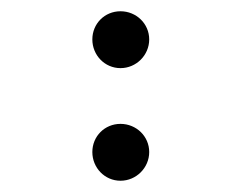

<svg xmlns="http://www.w3.org/2000/svg" viewBox="-20 -384 446 341"><path d="M194 -263C222 -263 245 -286 245 -314C245 -342 222 -364 194 -364C166 -364 144 -342 144 -314C144 -286 166 -263 194 -263ZM194 -63C222 -63 245 -86 245 -114C245 -142 222 -164 194 -164C166 -164 144 -142 144 -114C144 -86 166 -63 194 -63Z"/></svg>

Font: Cantique Normal
Style: Regular
Weight: 400
Designer: Sébastien Hayez
Foundry: Sébastien Hayez & Ariel Martín Pérez
Version: Version 1.000;hotconv 1.0.109;makeotfexe 2.5.65596